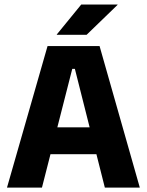

<svg xmlns="http://www.w3.org/2000/svg" viewBox="-20 -847 663 867"><path d="M11.6 0 194.7 -639H429.6L611.3 0H453.4L318.1 -536.1H306.3L169.5 0ZM167.1 -150.6V-271.9H454.8V-150.6ZM346.8 -826.5H510.8V-825L371.2 -690H236.4V-691.3Z"/></svg>

Font: Anek Gujarati Medium
Style: Regular
Weight: 500
Designer: Mrunmayee Ghaisas (Gujarati), Yesha Goshar (Latin)
Foundry: Ek Type
Version: Version 1.003